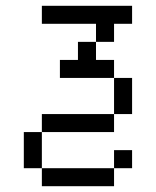

<svg xmlns="http://www.w3.org/2000/svg" viewBox="-20 -520 540 665"><path d="M437.5 62.5V0H375V62.5H125V125H375V62.5ZM437.5 -437.5V-500H125V-437.5H312.5V-375H250V-312.5H187.5V-250H375Q375 -250 375 -125H125V-62.5H62.5Q62.5 -62.5 62.5 62.5H125Q125 62.5 125 -62.5H375V-125H437.5Q437.5 -125 437.5 -250H375V-312.5H312.5V-375H375V-437.5Z"/></svg>

Font: UnifontExMono
Style: Regular
Weight: 500
Version: Version 15.0.06